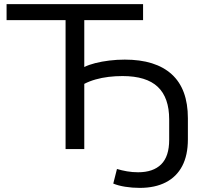

<svg xmlns="http://www.w3.org/2000/svg" viewBox="-20 -725 999 934"><path d="M660 189Q623 189 589 183.5Q555 178 531 168L549 97Q572 104 598 108.5Q624 113 652 113Q725 113 764 74.5Q803 36 803 -45V-144Q803 -250 747.5 -302.5Q692 -355 576 -355Q541 -355 508 -351Q475 -347 445 -338.5Q415 -330 390 -317V0H299V-627H12V-705H676V-627H390V-399Q412 -410 443.5 -418Q475 -426 512 -430.5Q549 -435 587 -435Q737 -435 815.5 -363.5Q894 -292 894 -150V-47Q894 30 866.5 82.5Q839 135 786.5 162Q734 189 660 189Z"/></svg>

Font: Nunito Sans 10pt SemiExpanded
Style: Regular
Weight: 400
Width: 6
Designer: Vernon Adams
Foundry: Vernon Adams
Version: Version 3.101;gftools[0.9.27]